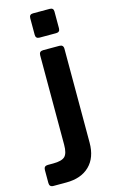

<svg xmlns="http://www.w3.org/2000/svg" viewBox="-199 -753 577 970"><g transform="rotate(-15 90.0 -268.5)"><path d="M60 -596V-683Q60 -703 80 -703H167Q187 -703 187 -684V-596Q187 -576 167 -576H80Q60 -576 60 -596ZM21 166H-46Q-67 166 -67 145V77Q-67 56 -46 56H-18Q27 56 43.5 40Q60 24 60 -21V-489Q60 -510 81 -510H166Q187 -510 187 -489V2Q187 80 143 123Q99 166 21 166Z"/></g></svg>

Font: Rajdhani
Style: Bold
Weight: 700
Designer: Satya Rajpurohit, Jyotish Sonowal
Foundry: Indian Type Foundry
Version: Version 1.201 February 1, 2022